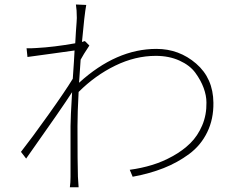

<svg xmlns="http://www.w3.org/2000/svg" viewBox="-20 -794 1040 836"><path d="M349.6 -615.2 369.1 -595.7Q341.8 -554.7 331.1 -534.2Q328.1 -499 324.2 -433.6Q486.3 -581.1 661.1 -581.1Q759.8 -581.1 834 -517.1Q908.2 -453.1 909.2 -346.7Q910.2 -275.4 882.3 -218.3Q854.5 -161.1 803.7 -123.5Q752.9 -85.9 692.4 -62Q631.8 -38.1 557.6 -24.4L544.9 -54.7Q595.7 -61.5 642.1 -75.7Q688.5 -89.8 732.4 -114.3Q776.4 -138.7 808.6 -170.4Q840.8 -202.1 860.4 -248Q879.9 -293.9 878.9 -347.7Q878.9 -377.9 866.7 -411.1Q854.5 -444.3 830.6 -477.1Q806.6 -509.8 761.2 -530.3Q715.8 -550.8 658.2 -550.8Q569.3 -550.8 481.9 -508.3Q394.5 -465.8 322.3 -393.6Q317.4 -303.7 317.4 -245.1Q317.4 -80.1 319.3 -24.4Q320.3 -7.8 322.3 21.5H284.2Q287.1 1 287.1 -23.4V-245.1Q287.1 -279.3 293.9 -392.6Q252 -327.1 93.8 -103.5L71.3 -132.8Q115.2 -188.5 190.4 -293.9Q265.6 -399.4 296.9 -451.2Q302.7 -532.2 304.7 -574.2Q285.2 -571.3 210 -561Q134.8 -550.8 99.6 -545.9L95.7 -584Q113.3 -583 139.6 -585Q213.9 -588.9 307.6 -605.5Q308.6 -628.9 310.5 -655.3Q312.5 -681.6 313.5 -696.8Q314.5 -711.9 314.5 -715.8Q314.5 -750 310.5 -774.4L355.5 -772.5Q347.7 -731.4 336.9 -611.3Q341.8 -613.3 349.6 -615.2Z"/></svg>

Font: GenEi Gothic M ExtraLight
Style: Regular
Weight: 200
Designer: o_tamon (Modified); [Source Han Sans]
Ryoko NISHIZUKA  (kana & ideographs); Paul D. Hunt (Latin, Greek & Cyrillic); Wenl
Version: Version 1.1a;Original Version 1.004